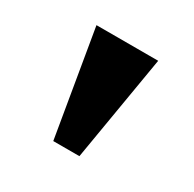

<svg xmlns="http://www.w3.org/2000/svg" viewBox="-80 -797 462 458"><g transform="rotate(30 151.0 -568.5)"><path d="M115 -423H187L236 -714H66Z"/></g></svg>

Font: Noto Serif Myanmar Condensed Black
Style: Regular
Weight: 900
Width: 3
Designer: Ben Mitchell and the Monotype Design Team
Foundry: Monotype Imaging Inc.
Version: Version 2.106